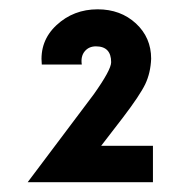

<svg xmlns="http://www.w3.org/2000/svg" viewBox="-20 -781 405 408"><path d="M195 -471.2H305V-393.8H38.8L178.8 -580Q216.2 -632.5 216.2 -648.8Q216.2 -682.5 183.8 -682.5Q168.8 -682.5 160 -671.9Q151.2 -661.2 153.8 -643.8H68.8Q63.8 -693.8 100 -727.5Q136.2 -761.2 187.5 -761.2Q236.2 -761.2 268.8 -731.2Q301.2 -701.2 301.2 -656.2Q300 -626.2 288.8 -602.5Q277.5 -578.8 241.2 -531.2Z"/></svg>

Font: Now Alt Black
Style: Regular
Weight: 900
Designer: Alfredo Marco Pradil
Foundry: Alfredo Marco Pradil
Version: Version 1.002;PS 001.002;hotconv 1.0.88;makeotf.lib2.5.64775